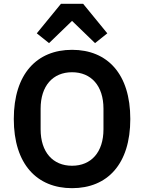

<svg xmlns="http://www.w3.org/2000/svg" viewBox="-20 -970 752 1002"><path d="M298 -950 172 -796 236 -745 356 -861 476 -745 540 -796 414 -950ZM356 12C540 12 660 -113 660 -349C660 -585 540 -710 356 -710C173 -710 52 -585 52 -349C52 -113 173 12 356 12ZM356 -105C256 -105 192 -176 192 -295V-403C192 -522 256 -593 356 -593C456 -593 520 -522 520 -403V-295C520 -176 456 -105 356 -105Z"/></svg>

Font: IBM Plex Thai SemiBold
Style: Regular
Weight: 600
Designer: Mike Abbink, Paul van der Laan, Pieter van Rosmalen, Ben Mitchell, Mark Frömberg
Foundry: Bold Monday
Version: Version 1.0